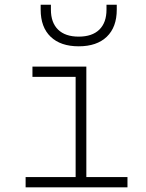

<svg xmlns="http://www.w3.org/2000/svg" viewBox="-20 -803 626 823"><path d="M89.8 0V-43.9H304.2V-473.6H119.1V-517.6H350.1V-43.9H526.4V0ZM317.4 -604.5Q239.7 -604.5 197 -645.5Q154.3 -686.5 154.3 -761.7V-782.7H198.2V-761.7Q198.2 -706.1 229 -676Q259.8 -646 317.4 -646Q375 -646 405.8 -676Q436.5 -706.1 436.5 -761.7V-782.7H480.5V-761.7Q480.5 -686.5 437.7 -645.5Q395 -604.5 317.4 -604.5Z"/></svg>

Font: Cascadia Code NF ExtraLight
Style: Regular
Weight: 200
Monospace: yes
Designer: Aaron Bell
Foundry: Saja Typeworks
Version: Version 2404.023; ttfautohint (v1.8.4)